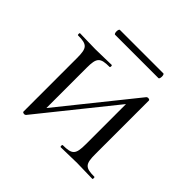

<svg xmlns="http://www.w3.org/2000/svg" viewBox="-138 -644 786 786"><g transform="rotate(45 255.5 -250.5)"><path d="M100 10C103 10 104 9 107 7L365 -314V-81C365 -23 355 -12 301 -12C297 -12 297 0 301 0L394 -2L484 0C487 0 487 -12 484 -12C430 -12 421 -23 421 -81V-391C421 -394 416 -396 411 -396C408 -396 405 -394 404 -393L146 -72V-305C146 -363 156 -374 210 -374C214 -374 214 -386 210 -386C187 -386 155 -384 117 -384C81 -384 52 -386 27 -386C24 -386 24 -374 27 -374C81 -374 90 -363 90 -305V5C90 8 95 10 100 10ZM133 -483H384C391 -483 392 -511 384 -511H133C125 -511 125 -483 133 -483Z"/></g></svg>

Font: Cormorant Garamond
Style: Regular
Weight: 400
Designer: Christian Thalmann (Catharsis Fonts)
Foundry: Catharsis Fonts
Version: Version 4.002;Glyphs 3.4 (3410)